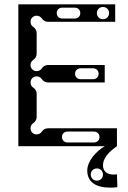

<svg xmlns="http://www.w3.org/2000/svg" viewBox="-20 -670 588 880"><path d="M64 0H460C420 24 380 68 380 112C380 164 420 190 484 190C496 190 510 189 518 188L516 129C510 130 503 130 500 130C472 130 452 116 452 88C452 56 476 28 516 0V-82H200C188 -82 178 -76 172 -67C167 -59 158 -54 148 -54C132 -54 120 -66 120 -82C120 -92 125 -101 133 -106C142 -112 148 -122 148 -134V-240C148 -252 142 -262 133 -268C125 -273 120 -282 120 -292C120 -308 132 -320 148 -320C158 -320 167 -315 172 -307C178 -298 188 -292 200 -292H460V-372H200C188 -372 178 -366 172 -357C167 -349 158 -344 148 -344C132 -344 120 -356 120 -372C120 -382 125 -391 133 -396C142 -402 148 -412 148 -424V-518C148 -530 142 -540 133 -546C125 -551 120 -560 120 -570C120 -586 132 -598 148 -598C158 -598 167 -593 172 -585C178 -576 188 -570 200 -570H508V-650H64ZM264 -42C264 -57 275 -67 290 -67H410C425 -67 436 -57 436 -42C436 -27 425 -17 410 -17H290C275 -17 264 -27 264 -42ZM324 -332C324 -347 335 -357 350 -357H406C421 -357 432 -347 432 -332C432 -317 421 -307 406 -307H350C335 -307 324 -317 324 -332ZM240 -610C240 -625 251 -635 266 -635H322C337 -635 348 -625 348 -610C348 -595 337 -585 322 -585H266C251 -585 240 -595 240 -610ZM452 -582C436 -582 424 -594 424 -610C424 -626 436 -638 452 -638C468 -638 480 -626 480 -610C480 -594 468 -582 452 -582ZM424 158C408 158 396 146 396 130C396 114 408 102 424 102C440 102 452 114 452 130C452 146 440 158 424 158Z"/></svg>

Font: Apfel Grotezk Brukt
Style: Regular
Weight: 300
Designer: Luigi Gorlero
Foundry: © 2023, Luigi Gorlero & Collletttivo
Version: Version 2.000;Glyphs 3.2 (3217)